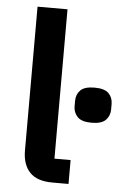

<svg xmlns="http://www.w3.org/2000/svg" viewBox="-53 -779 530 817"><g transform="rotate(5 212.0 -370.0)"><path d="M202 0Q136 0 105 -33Q74 -66 74 -126V-740H202V-102H271V0ZM346 -268Q303 -268 285.5 -286.5Q268 -305 268 -331V-355Q268 -382 285.5 -400Q303 -418 346 -418Q389 -418 406.5 -400Q424 -382 424 -355V-331Q424 -305 406.5 -286.5Q389 -268 346 -268Z"/></g></svg>

Font: IBM Plex Arabic SemiBold
Style: Regular
Weight: 600
Designer: Mike Abbink, Paul van der Laan, Pieter van Rosmalen, Wael Morcos, Khajak Apelian
Foundry: Bold Monday
Version: Version 1.0